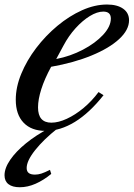

<svg xmlns="http://www.w3.org/2000/svg" viewBox="-54 -554 577 828"><path d="M143 10.5Q81.5 10.5 47.8 -24.8Q14 -60 14 -124Q14 -178.5 37.8 -236Q61.5 -293.5 102 -346.8Q142.5 -400 193.5 -442.5Q244.5 -485 299.8 -509.8Q355 -534.5 407.5 -534.5Q451.5 -534.5 477 -516.5Q502.5 -498.5 502.5 -466.5Q502.5 -425 459.8 -385.5Q417 -346 341.2 -314.8Q265.5 -283.5 166.5 -266Q138 -213.5 124 -169.2Q110 -125 110 -91Q110 -25 167.5 -25Q198 -25 234.2 -41.8Q270.5 -58.5 306.2 -88.2Q342 -118 371 -157L392.5 -143.5Q332 -67 268.8 -28.2Q205.5 10.5 143 10.5ZM188.5 -299.5Q250 -311.5 303.8 -339.8Q357.5 -368 390.8 -404Q424 -440 424 -474Q424 -504 391.5 -504Q365 -504 333.5 -484.8Q302 -465.5 272 -432.5Q242 -399.5 219.5 -357ZM31.5 253.5Q-0.5 253.5 -17.5 240.2Q-34.5 227 -34.5 202Q-34.5 171 -10 135.2Q14.5 99.5 57.8 64.2Q101 29 156.5 0H194Q134 47.5 97.5 93.5Q61 139.5 61 170.5Q61 185 69.8 192Q78.5 199 97 199Q110.5 199 124.5 194.5Q138.5 190 161.5 178.5L167 196Q133.5 223.5 99.2 238.5Q65 253.5 31.5 253.5Z"/></svg>

Font: Libre Caslon Text
Style: Italic
Weight: 400
Italic angle: -22.583°
Designer: Pablo Impallari, Rodrigo Fuenzalida, Katja Schimmel
Foundry: Pablo Impallari, Rodrigo Fuenzalida
Version: Version 2.000